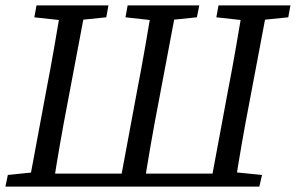

<svg xmlns="http://www.w3.org/2000/svg" viewBox="-20 -690 1094 710"><path d="M85 0 152 -360Q167 -437 180.5 -515Q194 -593 207 -670H298L230 -310Q215 -233 201.5 -155Q188 -77 176 0ZM107 -626 115 -670H381L373 -626L246 -613H226ZM421 0 488 -360Q503 -437 516.5 -515Q530 -593 543 -670H634L566 -310Q551 -233 537.5 -155Q524 -77 512 0ZM444 -626 452 -670H717L708 -626L582 -613H562ZM757 0 824 -360Q839 -437 852.5 -515Q866 -593 879 -670H970L902 -310Q887 -233 873.5 -155Q860 -77 848 0ZM780 -626 788 -670H1054L1046 -626L918 -613H898ZM0 0 9 -43 135 -56 126 0ZM128 0 135 -48H816L810 0ZM812 0 820 -56 949 -43 939 0Z"/></svg>

Font: Source Serif 4 18pt
Style: Italic
Weight: 400
Italic angle: -12°
Designer: Frank Grießhammer
Foundry: Adobe Systems Incorporated
Version: Version 4.004;hotconv 1.0.116;makeotfexe 2.5.65601